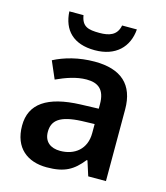

<svg xmlns="http://www.w3.org/2000/svg" viewBox="-114 -845 813 942"><g transform="rotate(15 292.5 -374.0)"><path d="M464 -758H389C379 -706 340 -694 291 -694C233 -694 202 -702 193 -758H121C126 -664 181 -606 290 -606C396 -606 457 -667 464 -758ZM306 -552C225 -552 154 -532 100 -504L138 -416C186 -438 238 -457 290 -457C349 -457 384 -431 384 -357V-334L293 -331C125 -325 42 -268 42 -157C42 -43 114 10 211 10C302 10 345 -16 392 -75H396L420 0H510V-364C510 -490 440 -552 306 -552ZM318 -254 384 -256V-210C384 -128 327 -85 254 -85C206 -85 172 -109 172 -160C172 -218 209 -249 318 -254Z"/></g></svg>

Font: Noto Sans Lao SemiBold
Style: Regular
Weight: 600
Designer: Monotype Design Team
Foundry: Monotype Imaging Inc.
Version: Version 2.003